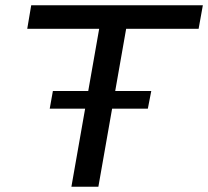

<svg xmlns="http://www.w3.org/2000/svg" viewBox="-20 -706 787 726"><path d="M250 0 355 -597H83L98 -686H747L731 -597H457L352 0ZM168 -295 180 -362H552L539 -295Z"/></svg>

Font: Archivo SemiExpanded
Style: Italic
Weight: 400
Width: 6
Italic angle: -10°
Designer: Hector Gatti
Foundry: Omnibus-Type
Version: Version 2.001